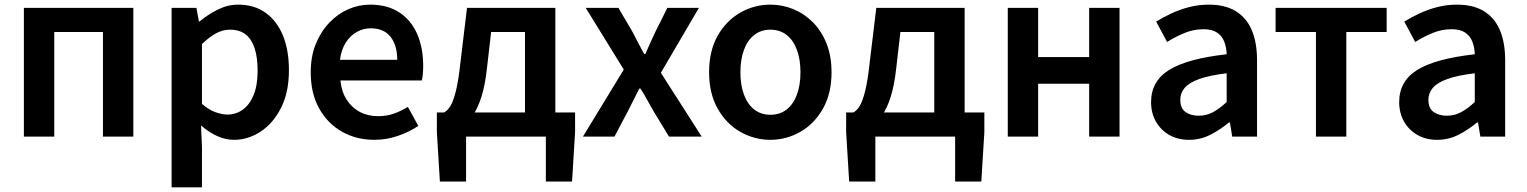

<svg xmlns="http://www.w3.org/2000/svg" viewBox="-20 -589 6584 828"><path d="M83 0V-555H555V0H424V-451H214V0Z M720 219V-555H827L838 -496H840Q876 -526 919 -547.5Q962 -569 1007 -569Q1077 -569 1126 -533.5Q1175 -498 1200.5 -435Q1226 -372 1226 -286Q1226 -191 1192 -124Q1158 -57 1104 -21.5Q1050 14 989 14Q952 14 916 -2.5Q880 -19 847 -48L851 45V219ZM961 -95Q998 -95 1027.5 -116.5Q1057 -138 1074 -180Q1091 -222 1091 -284Q1091 -340 1078.5 -379.5Q1066 -419 1040 -440Q1014 -461 971 -461Q941 -461 912 -445.5Q883 -430 851 -399V-141Q881 -115 909.5 -105Q938 -95 961 -95Z M1594 14Q1517 14 1455 -21Q1393 -56 1356.5 -121Q1320 -186 1320 -277Q1320 -345 1341.5 -398.5Q1363 -452 1399.5 -490.5Q1436 -529 1481.5 -549Q1527 -569 1576 -569Q1651 -569 1702 -535.5Q1753 -502 1779 -442.5Q1805 -383 1805 -305Q1805 -286 1803.5 -269.5Q1802 -253 1799 -242H1448Q1453 -193 1475 -159Q1497 -125 1531.5 -106.5Q1566 -88 1611 -88Q1646 -88 1677 -98.5Q1708 -109 1739 -128L1784 -46Q1745 -20 1696 -3Q1647 14 1594 14ZM1446 -331H1693Q1693 -394 1664 -430.5Q1635 -467 1578 -467Q1547 -467 1519 -451.5Q1491 -436 1471.5 -406Q1452 -376 1446 -331Z M1990 0V194H1877L1864 -19V-104H2460V-19L2447 194H2334V0ZM2244 -39V-451H2098L2080 -295Q2072 -221 2056 -171Q2040 -121 2018.5 -90.5Q1997 -60 1970 -45.5Q1943 -31 1913 -28L1895 -104Q1910 -112 1922 -131Q1934 -150 1945.5 -194.5Q1957 -239 1966 -323L1994 -555H2375V-39Z M2494 0 2670 -289 2506 -555H2647L2708 -451Q2720 -427 2732.5 -403.5Q2745 -380 2758 -356H2763Q2773 -380 2784 -403.5Q2795 -427 2806 -451L2858 -555H2994L2830 -275L3006 0H2865L2798 -110Q2784 -134 2770.5 -159Q2757 -184 2742 -207H2737Q2725 -184 2713 -159.5Q2701 -135 2688 -110L2630 0Z M3302 14Q3233 14 3172.5 -20.5Q3112 -55 3075 -120.5Q3038 -186 3038 -277Q3038 -370 3075 -435Q3112 -500 3172.5 -534.5Q3233 -569 3302 -569Q3354 -569 3401.5 -549.5Q3449 -530 3486 -492.5Q3523 -455 3544.5 -401Q3566 -347 3566 -277Q3566 -186 3529 -120.5Q3492 -55 3431.5 -20.5Q3371 14 3302 14ZM3302 -94Q3343 -94 3372 -116.5Q3401 -139 3416.5 -180.5Q3432 -222 3432 -277Q3432 -333 3416.5 -374.5Q3401 -416 3372 -438.5Q3343 -461 3302 -461Q3262 -461 3233 -438.5Q3204 -416 3188.5 -374.5Q3173 -333 3173 -277Q3173 -222 3188.5 -180.5Q3204 -139 3233 -116.5Q3262 -94 3302 -94Z M3755 0V194H3642L3629 -19V-104H4225V-19L4212 194H4099V0ZM4009 -39V-451H3863L3845 -295Q3837 -221 3821 -171Q3805 -121 3783.5 -90.5Q3762 -60 3735 -45.5Q3708 -31 3678 -28L3660 -104Q3675 -112 3687 -131Q3699 -150 3710.5 -194.5Q3722 -239 3731 -323L3759 -555H4140V-39Z M4326 0V-555H4457V-343H4677V-555H4808V0H4677V-228H4457V0Z M5108 14Q5059 14 5022.5 -7Q4986 -28 4965 -64.5Q4944 -101 4944 -149Q4944 -239 5022 -287.5Q5100 -336 5270 -355Q5269 -385 5259.5 -409.5Q5250 -434 5228.5 -448.5Q5207 -463 5170 -463Q5128 -463 5089 -447Q5050 -431 5013 -408L4966 -496Q4997 -515 5032.5 -531.5Q5068 -548 5108.5 -558.5Q5149 -569 5193 -569Q5263 -569 5309 -541Q5355 -513 5378 -459.5Q5401 -406 5401 -329V0H5294L5284 -61H5280Q5243 -30 5200 -8Q5157 14 5108 14ZM5150 -90Q5183 -90 5211.5 -105.5Q5240 -121 5270 -149V-273Q5195 -264 5151 -248Q5107 -232 5088.5 -209.5Q5070 -187 5070 -159Q5070 -122 5092.5 -106Q5115 -90 5150 -90Z M5655 0V-451H5481V-555H5960V-451H5786V0Z M6178 14Q6129 14 6092.5 -7Q6056 -28 6035 -64.5Q6014 -101 6014 -149Q6014 -239 6092 -287.5Q6170 -336 6340 -355Q6339 -385 6329.5 -409.5Q6320 -434 6298.5 -448.5Q6277 -463 6240 -463Q6198 -463 6159 -447Q6120 -431 6083 -408L6036 -496Q6067 -515 6102.5 -531.5Q6138 -548 6178.5 -558.5Q6219 -569 6263 -569Q6333 -569 6379 -541Q6425 -513 6448 -459.5Q6471 -406 6471 -329V0H6364L6354 -61H6350Q6313 -30 6270 -8Q6227 14 6178 14ZM6220 -90Q6253 -90 6281.5 -105.5Q6310 -121 6340 -149V-273Q6265 -264 6221 -248Q6177 -232 6158.5 -209.5Q6140 -187 6140 -159Q6140 -122 6162.5 -106Q6185 -90 6220 -90Z"/></svg>

Font: Noto Sans JP SemiBold
Style: Regular
Weight: 600
Designer: Ryoko NISHIZUKA  (kana, bopomofo & ideographs); Paul D. Hunt (Latin, Greek & Cyrillic); Sandoll Communications , Soo-you
Foundry: Adobe
Version: Version 2.004-H2;hotconv 1.0.118;makeotfexe 2.5.65603